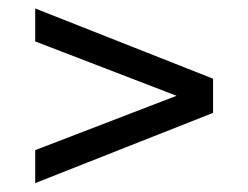

<svg xmlns="http://www.w3.org/2000/svg" viewBox="-20 -544 575 445"><path d="M473.8 -361.6 61.6 -524.4V-448L389.2 -322L61.6 -196V-119.6L473.8 -282.4Z"/></svg>

Font: Montserrat Ace
Style: Regular
Weight: 500
Designer: Julieta Ulanovsky
Foundry: Julieta Ulanovsky
Version: Version 1